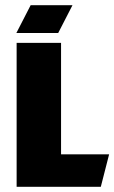

<svg xmlns="http://www.w3.org/2000/svg" viewBox="-20 -719 440 739"><path d="M44 0V-554H215V-125H400L368 0ZM259 -699 204 -592H43L98 -699Z"/></svg>

Font: Tac One
Style: Regular
Weight: 400
Designer: Oluseyi Olusanya, David Udoh, Eyiyemi Adegbite, Mirko Velimirović
Version: Version 1.003; ttfautohint (v1.8.4.7-5d5b)